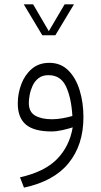

<svg xmlns="http://www.w3.org/2000/svg" viewBox="-20 -610 470 891"><path d="M176.3 -446.3 90.3 -589.8H133.8L206.5 -465.3L279.8 -589.8H323.2L236.8 -446.3ZM317.4 -19Q297.9 -12.7 270.3 -6.3Q242.7 0 218.8 0Q138.2 0 100.3 -31.7Q62.5 -63.5 62.5 -129.9Q62.5 -176.3 78.9 -219.5Q95.2 -262.7 127.7 -290.5Q160.2 -318.4 209 -318.4Q261.7 -318.4 296.9 -283.4Q332 -248.5 349.6 -191.2Q367.2 -133.8 367.2 -66.4Q367.2 62 298.8 146.5Q230.5 231 91.3 260.7L72.8 212.9Q186.5 187.5 244.6 128.2Q302.7 68.8 317.4 -19ZM315.9 -71.8Q311 -155.8 286.4 -208.5Q261.7 -261.2 205.1 -261.2Q176.8 -261.2 158.9 -247.3Q141.1 -233.4 131.3 -212.2Q121.6 -190.9 117.7 -169.4Q113.8 -147.9 113.8 -132.3Q113.8 -90.3 143.3 -73.5Q172.9 -56.6 221.2 -56.6Q244.1 -56.6 269 -61Q293.9 -65.4 315.9 -71.8Z"/></svg>

Font: Vazir Thin UI
Style: Thin-UI
Weight: 100
Designer: Saber Rastikerdar
Foundry: Saber Rastikerdar
Version: Version 30.0.0